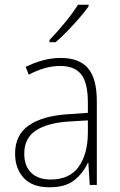

<svg xmlns="http://www.w3.org/2000/svg" viewBox="-20 -785 508 815"><path d="M238 -539Q316 -539 353.5 -495.5Q391 -452 391 -355V0H361L355 -94H353Q334 -52 296.5 -21Q259 10 190 10Q117 10 80.5 -30Q44 -70 44 -133Q44 -212 102 -252.5Q160 -293 267 -300L353 -306V-349Q353 -434 324.5 -469.5Q296 -505 236 -505Q204 -505 171 -496Q138 -487 102 -468L89 -501Q123 -518 160.5 -528.5Q198 -539 238 -539ZM270 -269Q180 -263 131.5 -230.5Q83 -198 83 -133Q83 -80 112.5 -51.5Q142 -23 195 -23Q275 -23 313.5 -76.5Q352 -130 353 -219V-274ZM356 -758Q340 -735 316 -707.5Q292 -680 266 -653Q240 -626 216 -606H190V-615Q222 -648 256 -689.5Q290 -731 311 -765H356Z"/></svg>

Font: Noto Sans Gujarati UI SemiCondensed ExtraLight
Style: Regular
Weight: 200
Width: 4
Designer: Jelle Bosma - Monotype Design Team, Universal Thirst
Foundry: Monotype Imaging Inc.
Version: Version 2.106; ttfautohint (v1.8.4.7-5d5b)